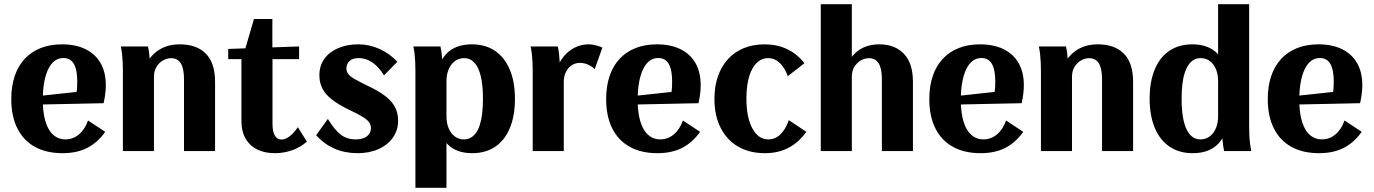

<svg xmlns="http://www.w3.org/2000/svg" viewBox="-20 -720 6546 915"><path d="M278 10Q200.9 10 146.2 -20.3Q91.5 -50.6 62.6 -108.4Q33.7 -166.2 33.7 -248Q33.7 -308.7 49.9 -357Q66.1 -405.4 97.2 -439Q128.3 -472.7 173.2 -490.7Q218.1 -508.7 275.4 -508.7Q341.5 -508.7 388.4 -485.3Q435.2 -462 459.7 -418.7Q484.3 -375.4 484.3 -313.6Q484.3 -296.3 481.9 -275.5Q479.5 -254.6 473.8 -228.2L139.3 -221.2V-259.7L384.1 -286.1L337.6 -247.3Q343.6 -269.5 345.9 -287.1Q348.1 -304.8 348.1 -329.9Q348.1 -368.3 341 -393.6Q333.9 -418.8 319.2 -431.1Q304.5 -443.5 281.8 -443.5Q258.5 -443.5 240.3 -429.9Q222.2 -416.2 209.8 -390.5Q197.4 -364.7 190.8 -328.7Q184.1 -292.8 184.1 -248.4V-240.9Q184.1 -196.1 191.6 -161.4Q199.1 -126.8 212.7 -103.5Q226.4 -80.2 246.3 -68Q266.3 -55.7 291.2 -55.7Q327.9 -55.7 356.3 -79.6Q384.8 -103.5 399.5 -145.9L481.5 -91.6Q444.2 -39.7 395.1 -14.9Q346 10 278 10Z M565.7 0V-383.1Q565.7 -403.9 564.7 -423.2Q563.7 -442.5 561.7 -461.5Q559.7 -480.6 555.7 -498.7H685.1Q689.1 -482 691.1 -463.7Q693.1 -445.4 694.1 -425.7Q695.1 -406.1 695.1 -383.1L673.3 -408.9Q698.5 -458.1 739.5 -483.4Q780.5 -508.7 837.2 -508.7Q916.6 -508.7 960.8 -464.5Q1004.9 -420.2 1004.9 -329.8V0H856.9V-341.9Q856.9 -393.1 841.8 -417.9Q826.7 -442.7 795.4 -442.7Q775 -442.7 756.3 -431.7Q737.5 -420.7 725.6 -401.1Q713.7 -381.5 713.7 -354.1V0Z M1290.1 10Q1240.6 10 1204.8 -8.1Q1169 -26.2 1149.8 -60.3Q1130.6 -94.3 1130.6 -141.5V-438.2H1067.6V-486.8L1405.4 -498.7V-438.2H1278.6V-130.3Q1278.6 -93 1289.8 -74Q1301 -55 1321.5 -55Q1339.6 -55 1359.9 -70.2Q1380.2 -85.4 1399.4 -113.8L1442.6 -45.2Q1413.7 -19.1 1373.7 -4.6Q1333.7 10 1290.1 10ZM1147.6 -483.4 1190.3 -629.6H1278V-483.4Z M1684.1 10Q1624.3 10 1574.7 -11.4Q1525 -32.8 1486.6 -75.5L1542.4 -153.3Q1575 -100.3 1604.5 -78Q1634.1 -55.7 1674.8 -55.7Q1697.4 -55.7 1713.6 -62.1Q1729.8 -68.5 1738.7 -80.9Q1747.7 -93.3 1747.7 -109.6Q1747.7 -124 1739.9 -136Q1732.1 -148 1710 -162.1Q1687.8 -176.2 1644.9 -196.2Q1592.5 -221.4 1560.9 -246.5Q1529.3 -271.5 1515.7 -299.6Q1502 -327.7 1502 -361.7Q1502 -406 1525.3 -438.9Q1548.6 -471.8 1590.7 -490.2Q1632.9 -508.7 1687.8 -508.7Q1739.3 -508.7 1788.5 -486.8Q1837.6 -464.8 1873.6 -425.6L1809.9 -360.8Q1785.5 -401 1755 -422.1Q1724.5 -443.2 1689.3 -443.2Q1661.5 -443.2 1646.2 -429.4Q1630.8 -415.6 1630.8 -393.1Q1630.8 -379.6 1639.2 -368Q1647.6 -356.4 1670.3 -343.2Q1693 -330.1 1734.4 -310.1Q1787.6 -285.2 1818.9 -260Q1850.3 -234.8 1863.8 -206.9Q1877.3 -178.9 1877.3 -144.6Q1877.3 -99.6 1852.5 -64.5Q1827.8 -29.3 1784.2 -9.7Q1740.6 10 1684.1 10Z M1959.7 175V-383.1Q1959.7 -405.8 1958.7 -425.6Q1957.7 -445.4 1955.7 -463.7Q1953.7 -482 1949.7 -498.7H2079.1Q2082.1 -485.6 2083.8 -472.3Q2085.4 -458.9 2086.8 -444.6Q2088.1 -430.4 2088.6 -415.1Q2089.1 -399.8 2089.1 -383.1L2073.6 -407.6Q2085.9 -441.3 2107.1 -463.6Q2128.3 -486 2159.1 -497.4Q2189.8 -508.7 2229 -508.7Q2293.3 -508.7 2339.1 -477.6Q2384.8 -446.5 2409.4 -388.5Q2434 -330.4 2434 -247.8Q2434 -198.9 2425 -158.7Q2416 -118.4 2399 -87.1Q2382 -55.7 2357.3 -34Q2332.5 -12.2 2300.8 -1.1Q2269.1 10 2230.5 10Q2197.2 10 2170.5 1.8Q2143.8 -6.5 2123.9 -22.7Q2104.1 -38.9 2090.4 -63.2L2107.7 -81.9V175ZM2190.9 -55.7Q2208.5 -55.7 2223 -63.6Q2237.4 -71.5 2248.6 -87.1Q2259.7 -102.6 2267 -125.8Q2274.2 -148.9 2277.9 -179.7Q2281.6 -210.5 2281.6 -248.8Q2281.6 -344.1 2258.7 -393.5Q2235.8 -443 2191.9 -443Q2173.3 -443 2157.7 -434.9Q2142.1 -426.8 2131 -412.1Q2119.9 -397.5 2113.8 -377.4Q2107.7 -357.3 2107.7 -332.5V-166.2Q2107.7 -133.3 2118.2 -108.4Q2128.7 -83.5 2147.6 -69.6Q2166.6 -55.7 2190.9 -55.7Z M2518.7 0V-383.1Q2518.7 -404.5 2517.7 -424Q2516.7 -443.6 2514.7 -462.4Q2512.7 -481.1 2508.7 -498.7H2638.1Q2642.1 -482.6 2644.1 -464.5Q2646.1 -446.5 2647.1 -426.6Q2648.1 -406.6 2648.1 -383.1L2632.6 -387.2Q2644.6 -424.8 2667.2 -451.9Q2689.8 -479 2720.3 -493.8Q2750.7 -508.7 2785.2 -508.7Q2800.4 -508.7 2815.9 -505Q2831.3 -501.2 2850.8 -493.3L2814.3 -390.8Q2798.5 -405.2 2780.5 -412.8Q2762.4 -420.4 2744.4 -420.4Q2721.7 -420.4 2704.2 -408.8Q2686.7 -397.2 2676.7 -376.5Q2666.7 -355.9 2666.7 -328.9V0Z M3113 10Q3035.9 10 2981.2 -20.3Q2926.5 -50.6 2897.6 -108.4Q2868.7 -166.2 2868.7 -248Q2868.7 -308.7 2884.9 -357Q2901.1 -405.4 2932.2 -439Q2963.3 -472.7 3008.2 -490.7Q3053.1 -508.7 3110.4 -508.7Q3176.5 -508.7 3223.4 -485.3Q3270.2 -462 3294.7 -418.7Q3319.3 -375.4 3319.3 -313.6Q3319.3 -296.3 3316.9 -275.5Q3314.5 -254.6 3308.8 -228.2L2974.3 -221.2V-259.7L3219.1 -286.1L3172.6 -247.3Q3178.6 -269.5 3180.9 -287.1Q3183.1 -304.8 3183.1 -329.9Q3183.1 -368.3 3176 -393.6Q3168.9 -418.8 3154.2 -431.1Q3139.5 -443.5 3116.8 -443.5Q3093.5 -443.5 3075.3 -429.9Q3057.2 -416.2 3044.8 -390.5Q3032.4 -364.7 3025.8 -328.7Q3019.1 -292.8 3019.1 -248.4V-240.9Q3019.1 -196.1 3026.6 -161.4Q3034.1 -126.8 3047.7 -103.5Q3061.4 -80.2 3081.3 -68Q3101.3 -55.7 3126.2 -55.7Q3162.9 -55.7 3191.3 -79.6Q3219.8 -103.5 3234.5 -145.9L3316.5 -91.6Q3279.2 -39.7 3230.1 -14.9Q3181 10 3113 10Z M3625.1 10Q3551.6 10 3497.6 -21.5Q3443.5 -53 3414.1 -111.2Q3384.7 -169.4 3384.7 -248.9Q3384.7 -308.6 3401.5 -356.6Q3418.3 -404.5 3449.7 -438.7Q3481.1 -473 3525.2 -490.8Q3569.3 -508.7 3623.7 -508.7Q3682.9 -508.7 3730.9 -486Q3778.9 -463.3 3813.7 -418.7L3734.3 -357.1Q3719.1 -398.9 3695 -421Q3671 -443 3640.9 -443Q3622 -443 3605.8 -434.6Q3589.7 -426.1 3576.8 -409.6Q3563.9 -393 3555.1 -369.7Q3546.3 -346.4 3541.7 -316.8Q3537.1 -287.2 3537.1 -251.1Q3537.1 -160.6 3565.4 -108.1Q3593.7 -55.7 3642.4 -55.7Q3673.9 -55.7 3698.7 -79.2Q3723.4 -102.6 3739.3 -147.4L3822.8 -91.6Q3785.3 -40.1 3736.7 -15.1Q3688 10 3625.1 10Z M3891.5 0V-700H4039.5V-384.5L4008.4 -394.4Q4031.4 -451.5 4071.7 -480.1Q4112 -508.7 4170.9 -508.7Q4243.8 -508.7 4287.2 -464.1Q4330.7 -419.5 4330.7 -329.8V0H4182.7V-341.9Q4182.7 -393.1 4167.5 -417.9Q4152.4 -442.7 4121.2 -442.7Q4100.8 -442.7 4082 -431.7Q4063.2 -420.7 4051.3 -401.1Q4039.5 -381.5 4039.5 -354.1V0Z M4653 10Q4575.9 10 4521.2 -20.3Q4466.5 -50.6 4437.6 -108.4Q4408.7 -166.2 4408.7 -248Q4408.7 -308.7 4424.9 -357Q4441.1 -405.4 4472.2 -439Q4503.3 -472.7 4548.2 -490.7Q4593.1 -508.7 4650.4 -508.7Q4716.5 -508.7 4763.4 -485.3Q4810.2 -462 4834.7 -418.7Q4859.3 -375.4 4859.3 -313.6Q4859.3 -296.3 4856.9 -275.5Q4854.5 -254.6 4848.8 -228.2L4514.3 -221.2V-259.7L4759.1 -286.1L4712.6 -247.3Q4718.6 -269.5 4720.9 -287.1Q4723.1 -304.8 4723.1 -329.9Q4723.1 -368.3 4716 -393.6Q4708.9 -418.8 4694.2 -431.1Q4679.5 -443.5 4656.8 -443.5Q4633.5 -443.5 4615.3 -429.9Q4597.2 -416.2 4584.8 -390.5Q4572.4 -364.7 4565.8 -328.7Q4559.1 -292.8 4559.1 -248.4V-240.9Q4559.1 -196.1 4566.6 -161.4Q4574.1 -126.8 4587.7 -103.5Q4601.4 -80.2 4621.3 -68Q4641.3 -55.7 4666.2 -55.7Q4702.9 -55.7 4731.3 -79.6Q4759.8 -103.5 4774.5 -145.9L4856.5 -91.6Q4819.2 -39.7 4770.1 -14.9Q4721 10 4653 10Z M4940.7 0V-383.1Q4940.7 -403.9 4939.7 -423.2Q4938.7 -442.5 4936.7 -461.5Q4934.7 -480.6 4930.7 -498.7H5060.1Q5064.1 -482 5066.1 -463.7Q5068.1 -445.4 5069.1 -425.7Q5070.1 -406.1 5070.1 -383.1L5048.3 -408.9Q5073.5 -458.1 5114.5 -483.4Q5155.5 -508.7 5212.2 -508.7Q5291.6 -508.7 5335.8 -464.5Q5379.9 -420.2 5379.9 -329.8V0H5231.9V-341.9Q5231.9 -393.1 5216.8 -417.9Q5201.7 -442.7 5170.4 -442.7Q5150 -442.7 5131.3 -431.7Q5112.5 -420.7 5100.6 -401.1Q5088.7 -381.5 5088.7 -354.1V0Z M5663.7 10Q5599.7 10 5553.7 -21.1Q5507.7 -52.2 5483.2 -110.7Q5458.7 -169.3 5458.7 -250.8Q5458.7 -299.7 5467.7 -340Q5476.7 -380.2 5493.7 -411.6Q5510.7 -443 5535.5 -464.7Q5560.2 -486.4 5591.9 -497.6Q5623.6 -508.7 5662.2 -508.7Q5695.5 -508.7 5722.2 -500.4Q5748.9 -492.2 5769.3 -476Q5789.6 -459.8 5802.3 -435.5L5785 -416.8V-700H5933V-115.9Q5933 -93.6 5934 -73.5Q5935 -53.3 5937.3 -35.5Q5939.7 -17.7 5943 0H5813.6Q5810.6 -13.1 5809 -26.4Q5807.3 -39.8 5806 -54Q5804.6 -68.3 5804.1 -83.6Q5803.6 -98.8 5803.6 -115.6L5819.1 -91.1Q5808 -58 5786.2 -35.3Q5764.5 -12.7 5734 -1.3Q5703.5 10 5663.7 10ZM5700.8 -55.7Q5719.4 -55.7 5735 -63.8Q5750.6 -71.9 5761.7 -86.5Q5772.9 -101.2 5778.9 -121.2Q5785 -141.3 5785 -166.2V-332.5Q5785 -365.9 5774.6 -390.6Q5764.2 -415.4 5745.7 -429.2Q5727.2 -443 5701.4 -443Q5684 -443 5669.7 -435.1Q5655.3 -427.1 5644.5 -411.6Q5633.7 -396 5626.1 -372.9Q5618.5 -349.8 5614.8 -319Q5611.1 -288.2 5611.1 -249.9Q5611.1 -154.6 5634 -105.1Q5656.9 -55.7 5700.8 -55.7Z M6266 10Q6188.9 10 6134.2 -20.3Q6079.5 -50.6 6050.6 -108.4Q6021.7 -166.2 6021.7 -248Q6021.7 -308.7 6037.9 -357Q6054.1 -405.4 6085.2 -439Q6116.3 -472.7 6161.2 -490.7Q6206.1 -508.7 6263.4 -508.7Q6329.5 -508.7 6376.4 -485.3Q6423.2 -462 6447.7 -418.7Q6472.3 -375.4 6472.3 -313.6Q6472.3 -296.3 6469.9 -275.5Q6467.5 -254.6 6461.8 -228.2L6127.3 -221.2V-259.7L6372.1 -286.1L6325.6 -247.3Q6331.6 -269.5 6333.9 -287.1Q6336.1 -304.8 6336.1 -329.9Q6336.1 -368.3 6329 -393.6Q6321.9 -418.8 6307.2 -431.1Q6292.5 -443.5 6269.8 -443.5Q6246.5 -443.5 6228.3 -429.9Q6210.2 -416.2 6197.8 -390.5Q6185.4 -364.7 6178.8 -328.7Q6172.1 -292.8 6172.1 -248.4V-240.9Q6172.1 -196.1 6179.6 -161.4Q6187.1 -126.8 6200.7 -103.5Q6214.4 -80.2 6234.3 -68Q6254.3 -55.7 6279.2 -55.7Q6315.9 -55.7 6344.3 -79.6Q6372.8 -103.5 6387.5 -145.9L6469.5 -91.6Q6432.2 -39.7 6383.1 -14.9Q6334 10 6266 10Z"/></svg>

Font: Sutasoma
Style: Regular
Weight: 400
Designer: Izhar Fathurrohim, Akbar Rohmanto, Arusyal Khofiqoini
Foundry: Kiwari Kolektiv
Version: Version 1.102